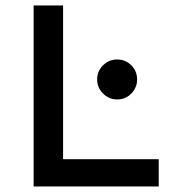

<svg xmlns="http://www.w3.org/2000/svg" viewBox="-20 -674 641 694"><path d="M101.6 0V-654.3H208V-98.6H553.7V0ZM403.3 -314.5Q374 -314.5 352.5 -335.9Q331.1 -357.4 331.1 -386.7Q331.1 -417 352.5 -438Q374 -459 403.3 -459Q433.6 -459 454.6 -438Q475.6 -417 475.6 -386.7Q475.6 -357.4 454.6 -335.9Q433.6 -314.5 403.3 -314.5Z"/></svg>

Font: Sen Medium
Style: Regular
Weight: 500
Designer: Kosal Sen, Philatype
Foundry: Philatype
Version: Version 2.000;gftools[0.9.31]